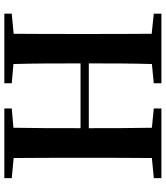

<svg xmlns="http://www.w3.org/2000/svg" viewBox="42 -824 782 907"><g transform="rotate(90 433.5 -371.0)"><path d="M822 -706V-742H493V-706L584 -697C586 -598 586 -498 586 -399H280C280 -499 280 -599 283 -697L374 -706V-742H45V-706L140 -696C141 -596 141 -495 141 -395V-346C141 -244 141 -143 140 -44L45 -35V0H374V-35L283 -43C280 -143 280 -245 280 -360H586C586 -244 586 -142 584 -43L493 -35V0H822V-35L727 -44C726 -144 726 -246 726 -346V-395C726 -497 726 -597 727 -697Z"/></g></svg>

Font: Source Han Serif
Style: Bold
Weight: 700
Designer: Ryoko NISHIZUKA 西塚涼子 (kana & ideographs); Frank Grießhammer (Latin, Greek & Cyrillic); Wenlong ZHANG 张文龙 (bopomofo); San
Foundry: Adobe Systems Incorporated
Version: Version 1.001;PS 1.001;hotconv 16.6.54;makeotf.lib2.5.65590